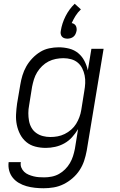

<svg xmlns="http://www.w3.org/2000/svg" viewBox="-20 -780 640 1023"><path d="M212 223Q189 223 166 220.5Q143 218 121.5 212Q100 206 81 195Q62 184 48.5 167.5Q35 151 29 129.5Q23 108 26 84H91Q88 99 93.5 112.5Q99 126 109 135.5Q119 145 132 150.5Q145 156 159 159.5Q173 163 187 164Q201 165 216 165Q235 165 255.5 161Q276 157 294 147Q312 137 327 122Q342 107 352.5 89Q363 71 369 52Q375 33 379 13L396 -92Q382 -69 364 -49Q346 -29 322.5 -16Q299 -3 273.5 2.5Q248 8 224 8Q195 8 168 1Q141 -6 120.5 -23Q100 -40 87.5 -64Q75 -88 69.5 -115Q64 -142 65.5 -170.5Q67 -199 71 -228L88 -328Q92 -353 99.5 -378Q107 -403 120 -426Q133 -449 152 -469Q171 -489 193.5 -503Q216 -517 242 -522.5Q268 -528 293 -528Q321 -528 348.5 -521Q376 -514 396.5 -497Q417 -480 429.5 -456Q442 -432 448 -405L467 -520H532L442 23Q437 50 428.5 76Q420 102 404.5 126Q389 150 366.5 169.5Q344 189 318.5 201.5Q293 214 266 218.5Q239 223 212 223ZM248 -50Q268 -50 287 -53.5Q306 -57 324.5 -66Q343 -75 359 -89Q375 -103 385.5 -120Q396 -137 403 -156Q410 -175 413 -194L429 -294Q433 -316 434 -337Q435 -358 431 -378Q427 -398 418 -416Q409 -434 394 -446.5Q379 -459 359 -464.5Q339 -470 318 -470Q298 -470 277.5 -466Q257 -462 238.5 -452.5Q220 -443 204.5 -428Q189 -413 178 -395Q167 -377 161 -357.5Q155 -338 151 -318L135 -218Q131 -198 131 -177Q131 -156 134.5 -136.5Q138 -117 147.5 -100Q157 -83 173 -71.5Q189 -60 208.5 -55Q228 -50 248 -50ZM339 -574Q331 -574 323 -576.5Q315 -579 310 -585Q305 -591 303.5 -599Q302 -607 304 -616Q310 -655 329 -693Q348 -731 378 -760L411 -730Q394 -714 382.5 -695.5Q371 -677 362 -657Q369 -656 375 -652Q381 -648 384 -642.5Q387 -637 388 -630Q389 -623 388 -616Q386 -607 382.5 -599Q379 -591 372 -585Q365 -579 356 -576.5Q347 -574 339 -574Z"/></svg>

Font: Iosevka HT Light Extended
Style: Italic
Weight: 300
Width: 7
Italic angle: -9°
Monospace: yes
Designer: Belleve Invis
Foundry: Belleve Invis
Version: Version 32.3.0; ttfautohint (v1.8.4)